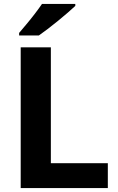

<svg xmlns="http://www.w3.org/2000/svg" viewBox="-20 -954 599 974"><path d="M85 0V-714H238V-126H527V0ZM362 -924Q347 -910 324 -890Q301 -870 274 -848Q247 -826 221.5 -806.5Q196 -787 177 -774H77V-787Q93 -806 114.5 -831.5Q136 -857 157 -884.5Q178 -912 193 -934H362Z"/></svg>

Font: Noto Sans Khmer UI
Style: Bold
Weight: 700
Designer: Danh Hong and the Monotype Design Team
Foundry: Monotype Imaging Inc.
Version: Version 2.002; ttfautohint (v1.8.4.7-5d5b)